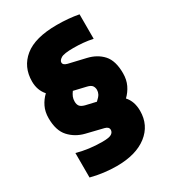

<svg xmlns="http://www.w3.org/2000/svg" viewBox="-184 -848 859 958"><g transform="rotate(-30 245.0 -369.0)"><path d="M204 11Q168 11 130.5 6.2Q93 1.5 57 -8V-149Q125 -130 202 -130Q242 -130 255 -138.8Q268 -147.5 268 -161Q268 -178.5 245 -184L147 -208Q95.5 -221 61.8 -258Q28 -295 28 -366Q28 -402.5 41.8 -431Q55.5 -459.5 78.5 -481Q48 -515.5 48 -566Q48 -649.5 109 -699.2Q170 -749 296 -749Q363 -749 421 -738V-597Q393.5 -603 365.8 -605.5Q338 -608 310 -608Q255.5 -608 238.8 -597.5Q222 -587 222 -575Q222 -560 246 -554L344 -531Q397.5 -518.5 429.8 -482.8Q462 -447 462 -375Q462 -338 448.2 -309.2Q434.5 -280.5 411.5 -258.5Q442 -225 442 -170Q442 -87.5 378.5 -38.2Q315 11 204 11ZM218 -331 278 -317Q296.5 -333.5 302.2 -344.8Q308 -356 308 -368Q308 -381.5 301 -391.8Q294 -402 273 -407L201 -424Q191.5 -411 186.8 -399.5Q182 -388 182 -373Q182 -356.5 189.5 -346.5Q197 -336.5 218 -331Z"/></g></svg>

Font: Encode Sans Cnd Black
Style: Regular
Weight: 900
Width: 3
Designer: Multiple Designers
Foundry: Impallari Type
Version: Version 3.002; ttfautohint (v1.8.3) -l 8 -r 50 -G 200 -x 14 